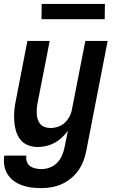

<svg xmlns="http://www.w3.org/2000/svg" viewBox="-30 -739 600 981"><path d="M182 222Q156 222 130.5 219Q105 216 82 207.5Q59 199 40 185Q21 171 8.5 151Q-4 131 -8 106.5Q-12 82 -8 56H105Q102 72 107 86.5Q112 101 123.5 109.5Q135 118 150.5 121.5Q166 125 182 125Q203 125 224.5 117Q246 109 262 92.5Q278 76 287 55Q296 34 300 13L317 -71Q303 -52 286 -36Q269 -20 248.5 -9Q228 2 206.5 7Q185 12 163 12Q136 12 112 2.5Q88 -7 73 -27Q58 -47 51 -72Q44 -97 42.5 -123.5Q41 -150 43.5 -177Q46 -204 52 -231L110 -530H224L162 -213Q159 -198 158 -183.5Q157 -169 158 -154.5Q159 -140 163.5 -127Q168 -114 177 -104Q186 -94 199.5 -89.5Q213 -85 228 -85Q247 -85 266.5 -91.5Q286 -98 301 -112Q316 -126 325.5 -144.5Q335 -163 338 -182L406 -530H520L411 31Q406 57 396.5 82.5Q387 108 371 131Q355 154 333 172Q311 190 285.5 201.5Q260 213 234 217.5Q208 222 182 222ZM505 -641H182L183 -719H506Z"/></svg>

Font: Lode
Style: Bold Italic
Weight: 700
Italic angle: -11°
Monospace: yes
Designer: Belleve Invis
Foundry: Belleve Invis
Version: Version 29.2.0; ttfautohint (v1.8.3)